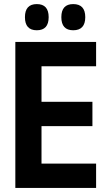

<svg xmlns="http://www.w3.org/2000/svg" viewBox="-20 -919 540 939"><path d="M397 -835Q397 -899 338 -899Q280 -899 280 -835Q280 -771 338 -771Q397 -771 397 -835ZM218 -835Q218 -899 160 -899Q102 -899 102 -835Q102 -771 160 -771Q218 -771 218 -835ZM450 0V-119H183V-302H432V-421H183V-595H450V-714H55V0Z"/></svg>

Font: Noto Sans Mono UI Condensed
Style: Bold
Weight: 700
Width: 3
Designer: Monotype Design team
Foundry: Monotype Imaging Inc.
Version: 1.000